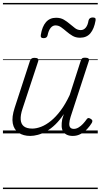

<svg xmlns="http://www.w3.org/2000/svg" viewBox="-20 -909 686 1308"><path d="M186 17Q139 17 107 -4.5Q75 -26 67 -68.5Q59 -111 80 -175L184 -494Q189 -506 195.5 -510.5Q202 -515 215 -515Q232 -515 238 -509Q244 -503 240 -491L133 -167Q119 -125 121 -94.5Q123 -64 142.5 -48.5Q162 -33 200 -33Q228 -33 260.5 -45.5Q293 -58 327 -85.5Q361 -113 393.5 -156.5Q426 -200 455 -262L530 -495Q534 -508 540 -512Q546 -516 559 -516Q576 -516 582.5 -510.5Q589 -505 585 -493L461 -113Q453 -87 452 -68Q451 -49 459 -40Q467 -31 483 -31Q499 -31 515 -40.5Q531 -50 544.5 -64.5Q558 -79 568 -93Q572 -101 579 -104Q586 -107 597 -100Q608 -94 609 -86.5Q610 -79 605 -71Q593 -51 574.5 -31Q556 -11 531 3Q506 17 476 17Q452 17 435.5 9Q419 1 410 -13.5Q401 -28 400 -49Q399 -70 404 -97L415 -132Q387 -90 357 -61Q327 -32 296.5 -15Q266 2 238 9.5Q210 17 186 17ZM277 -649Q254 -649 258 -671Q267 -728 293 -758Q319 -788 362 -788Q393 -788 415 -775Q437 -762 455.5 -746Q474 -730 491.5 -717Q509 -704 530 -704Q550 -704 564 -720.5Q578 -737 583 -769Q588 -790 612 -790Q624 -790 628.5 -785.5Q633 -781 631 -769Q621 -712 595.5 -682Q570 -652 525 -652Q496 -652 474 -665Q452 -678 433.5 -694Q415 -710 397 -723Q379 -736 358 -736Q339 -736 325 -719Q311 -702 304 -668Q302 -659 295.5 -654Q289 -649 277 -649ZM0 369H646V379H0ZM0 -20H646V0H0ZM0 -505H646V-500H0ZM0 -889H646V-879H0Z"/></svg>

Font: Playwrite HR Guides
Style: Regular
Weight: 400
Designer: Veronika Burian, José Scaglione
Foundry: TypeTogether
Version: Version 1.003